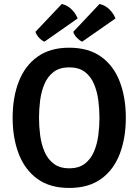

<svg xmlns="http://www.w3.org/2000/svg" viewBox="-20 -938 702 972"><path d="M44 -342Q44 -445.5 75.2 -525.5Q106.5 -605.5 170 -651Q233.5 -696.5 330.5 -696.5Q428.5 -696.5 492 -650.8Q555.5 -605 586.2 -524.8Q617 -444.5 617 -342Q617 -238.5 586 -158Q555 -77.5 491.5 -32Q428 13.5 330.5 13.5Q232.5 13.5 169.2 -32.5Q106 -78.5 75 -158.8Q44 -239 44 -342ZM177.5 -342Q177.5 -299 183.2 -254Q189 -209 205 -171Q221 -133 251.5 -109.5Q282 -86 330.5 -86Q379.5 -86 409.8 -109.5Q440 -133 456 -171Q472 -209 477.8 -254Q483.5 -299 483.5 -342Q483.5 -385 477.8 -429.8Q472 -474.5 456 -512.5Q440 -550.5 409.8 -573.8Q379.5 -597 330.5 -597Q282 -597 251.5 -573.8Q221 -550.5 205 -512.5Q189 -474.5 183.2 -429.8Q177.5 -385 177.5 -342ZM484 -918Q514 -910.5 534.5 -890Q555 -869.5 564.5 -844.5L396 -727Q382.5 -733 368.8 -747.2Q355 -761.5 351 -777ZM293 -918Q322.5 -910.5 343 -890Q363.5 -869.5 373 -844.5L205 -727Q190.5 -733 177.2 -747.5Q164 -762 159.5 -777Z"/></svg>

Font: Signika Negative SemiBold
Style: Regular
Weight: 600
Designer: Anna Giedryś
Foundry: Anna Giedryś
Version: Version 2.000; ttfautohint (v1.8.3) -l 8 -r 50 -G 200 -x 9 -